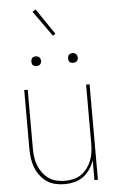

<svg xmlns="http://www.w3.org/2000/svg" viewBox="-63 -993 625 1042"><g transform="rotate(-5 250.0 -471.5)"><path d="M247 8Q221 8 195.5 2Q170 -4 149 -18.5Q128 -33 112.5 -54Q97 -75 88 -99Q79 -123 75.5 -148.5Q72 -174 72 -200V-520H91V-200Q91 -177 94 -153.5Q97 -130 105.5 -108Q114 -86 128 -67Q142 -48 161 -34.5Q180 -21 203.5 -15.5Q227 -10 250 -10Q273 -10 296.5 -15.5Q320 -21 339 -34.5Q358 -48 372 -67Q386 -86 394.5 -108Q403 -130 406 -153.5Q409 -177 409 -200V-520H428V0H409V-108Q400 -82 385 -59.5Q370 -37 348 -21Q326 -5 299.5 1.5Q273 8 247 8ZM350 -644Q345 -644 339.5 -645.5Q334 -647 330.5 -650.5Q327 -654 325.5 -659.5Q324 -665 324 -670Q324 -675 325.5 -680.5Q327 -686 330.5 -689.5Q334 -693 339.5 -695Q345 -697 350 -697Q355 -697 360.5 -695Q366 -693 369.5 -689.5Q373 -686 375 -680.5Q377 -675 377 -670Q377 -665 375 -659.5Q373 -654 369.5 -650.5Q366 -647 360.5 -645.5Q355 -644 350 -644ZM150 -644Q145 -644 139.5 -645.5Q134 -647 130.5 -650.5Q127 -654 125.5 -659.5Q124 -665 124 -670Q124 -675 125.5 -680.5Q127 -686 130.5 -689.5Q134 -693 139.5 -695Q145 -697 150 -697Q155 -697 160.5 -695Q166 -693 169.5 -689.5Q173 -686 175 -680.5Q177 -675 177 -670Q177 -665 175 -659.5Q173 -654 169.5 -650.5Q166 -647 160.5 -645.5Q155 -644 150 -644ZM253 -800 154 -939 171 -951 267 -810Z"/></g></svg>

Font: Iosevka SS18 Thin
Style: Regular
Weight: 100
Monospace: yes
Designer: Belleve Invis
Foundry: Belleve Invis
Version: Version 25.1.1; ttfautohint (v1.8.4)